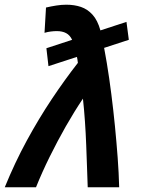

<svg xmlns="http://www.w3.org/2000/svg" viewBox="-43 -796 604 816"><path d="M-22.8 0Q20 -105 70.9 -198.5Q121.8 -292 177.1 -374.9Q232.5 -457.8 288 -528.8Q287.2 -536 286.2 -542.4Q285.2 -548.8 284 -554.2L163 -514.8L154.2 -591L263.5 -626.8Q254 -646.8 238 -655.2Q222 -663.8 198.2 -663.8Q186.2 -663.8 172.9 -662.1Q159.5 -660.5 146.2 -656.5L152.5 -764Q174 -769 196 -772.5Q218 -776 238.8 -776Q273.2 -776 301.1 -766.5Q329 -757 350.4 -733.4Q371.8 -709.8 383.8 -666.8L494.5 -703L504.5 -626.8L399.5 -592.5Q402.5 -577 405.2 -560.8Q408 -544.5 411 -527.8Q421.5 -464.5 430.1 -396.4Q438.8 -328.2 445.5 -260.1Q452.2 -192 457.1 -126Q462 -60 463.5 0H329.8Q328.5 -37.5 326.9 -83.4Q325.2 -129.2 323.4 -179.4Q321.5 -229.5 318 -280.1Q314.5 -330.8 309.5 -376.8Q272.8 -322.2 236.6 -258.8Q200.5 -195.2 168 -129.4Q135.5 -63.5 110 0Z"/></svg>

Font: Ubuntu Sans
Style: Italic
Weight: 400
Italic angle: -13.5°
Designer: Dalton Maag Ltd
Foundry: Dalton Maag Ltd
Version: Version 1.006